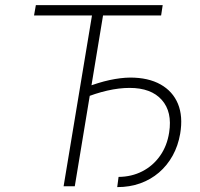

<svg xmlns="http://www.w3.org/2000/svg" viewBox="-20 -748 805 771"><path d="M314.5 -353 321.3 -396Q376 -417 420.2 -426.5Q464.4 -436 502.4 -436.5Q575.7 -436.5 624.8 -408.9Q673.8 -381.3 694.6 -331.1Q715.3 -280.8 703.6 -211.4Q695.3 -162.6 673.3 -123Q651.4 -83.5 618.4 -55.2Q585.4 -26.9 543 -11.7Q500.5 3.4 450.7 3.4L456.1 -37.6Q508.8 -38.1 551.5 -60.1Q594.2 -82 622.6 -122.1Q650.9 -162.1 659.2 -215.8Q672.4 -298.8 629.6 -346.9Q586.9 -395 500.5 -395Q458 -395 410.2 -384Q362.3 -373 314.5 -353ZM398.4 -713.9 280.3 0H235.4L354 -713.9ZM633.3 -727.5 627 -686H116.7L124 -727.5Z"/></svg>

Font: Inter Tight ExtraLight
Style: Italic
Weight: 250
Italic angle: -9.39999°
Designer: Rasmus Andersson
Foundry: rsms
Version: Version 3.004